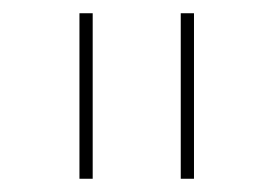

<svg xmlns="http://www.w3.org/2000/svg" viewBox="-20 -760 413 290"><path d="M100 -490V-740H120V-490ZM253 -490V-740H273V-490Z"/></svg>

Font: IBM Plex Sans Devanagari Thin
Style: Regular
Weight: 100
Designer: Mike Abbink, Paul van der Laan, Pieter van Rosmalen, Erin McLaughlin
Foundry: Bold Monday
Version: Version 1.1